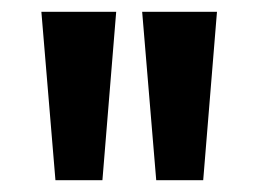

<svg xmlns="http://www.w3.org/2000/svg" viewBox="-20 -802 443 329"><path d="M223.6 -781.8H351.8L328.2 -493.2H247.7ZM50.9 -781.8H179.1L155.5 -493.2H75Z"/></svg>

Font: Spartan MB
Style: Bold
Weight: 700
Designer: Matt Bailey, Mirko Velimirovic
Foundry: Matt Bailey
Version: Version 1.005